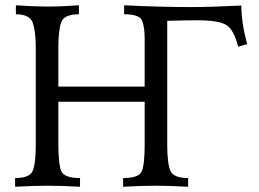

<svg xmlns="http://www.w3.org/2000/svg" viewBox="-20 -711 987 731"><path d="M696.3 0Q619.6 -3.9 573.7 -3.9Q521 -3.9 448.7 0V-33.2Q508.3 -33.2 519.5 -58.3Q530.8 -83.5 530.8 -160.6V-323.7H202.1V-169.9Q202.1 -87.4 212.9 -60.3Q223.6 -33.2 284.7 -33.2V0Q212.4 -3.9 159.7 -3.9Q113.3 -3.9 37.6 0V-33.2Q93.3 -33.2 104.7 -60.8Q116.2 -88.4 116.2 -161.1V-525.9Q116.2 -591.8 104.7 -624.3Q93.3 -656.7 40.5 -656.7V-690.9Q108.4 -686 159.7 -686Q216.8 -686 280.3 -690.9V-656.7Q223.1 -656.7 212.6 -625Q202.1 -593.3 202.1 -524.9V-381.3H530.8V-563.5Q530.8 -609.9 520.5 -633.3Q510.3 -656.7 452.6 -656.7V-690.9Q591.3 -684.1 705.6 -684.1Q780.8 -684.1 898.9 -689.9Q898.9 -624.5 920.9 -543L886.7 -533.2Q870.6 -597.7 841.8 -615.7Q813 -633.8 730.5 -633.8Q693.4 -633.8 616.7 -631.8V-161.1Q616.7 -88.4 628.7 -60.8Q640.6 -33.2 696.3 -33.2Z"/></svg>

Font: Kelvinch
Style: Regular
Weight: 400
Designer: Paul James MIller
Foundry: High-Logic / Made with FontCreator
Version: Version 3.30 September 23, 2016